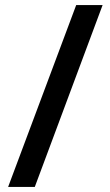

<svg xmlns="http://www.w3.org/2000/svg" viewBox="-20 -735 433 756"><path d="M384 -715 117 1H12L280 -715Z"/></svg>

Font: Noto Sans Gujarati Condensed SemiBold
Style: Regular
Weight: 600
Width: 3
Designer: Jelle Bosma - Monotype Design Team, Universal Thirst
Foundry: Monotype Imaging Inc.
Version: Version 2.106; ttfautohint (v1.8.4.7-5d5b)